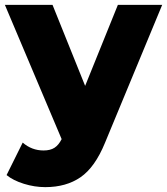

<svg xmlns="http://www.w3.org/2000/svg" viewBox="-21 -562 683 785"><path d="M164.1 203.1Q120.6 203.1 76.7 189.5Q32.7 175.8 5.9 153.8L71.8 21Q108.9 53.2 157.2 53.2Q184.6 53.2 201.7 42.2Q218.8 31.2 231 6.8L-1 -542H193.8L327.1 -210.9L460.9 -542H642.1L408.2 22Q367.2 122.1 308.3 162.6Q249.5 203.1 164.1 203.1Z"/></svg>

Font: Montserrat ExtraBold
Style: Regular
Weight: 800
Designer: Julieta Ulanovsky
Foundry: Julieta Ulanovsky
Version: Version 9.000